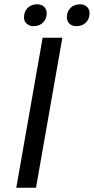

<svg xmlns="http://www.w3.org/2000/svg" viewBox="-20 -876 438 896"><path d="M179 -700H271L148 0H56ZM92 -795Q92 -822 109 -839Q126 -856 154 -856Q173 -856 185.5 -844.5Q198 -833 198 -815Q198 -788 181 -771Q164 -754 136 -754Q117 -754 104.5 -765.5Q92 -777 92 -795ZM292 -796Q292 -822 309 -839Q326 -856 354 -856Q373 -856 385.5 -844.5Q398 -833 398 -815Q398 -788 381 -771Q364 -754 336 -754Q316 -754 304 -765.5Q292 -777 292 -796Z"/></svg>

Font: Sarabun
Style: Italic
Weight: 400
Italic angle: -10°
Designer: Suppakit Chalermlarp | Katatrad Co.,Ltd.
Foundry: Cadson Demak Co.,Ltd.
Version: Version 1.000; ttfautohint (v1.6)